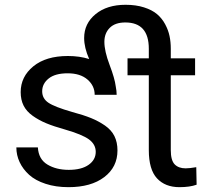

<svg xmlns="http://www.w3.org/2000/svg" viewBox="-20 -772 841 802"><path d="M48.3 -156.2H138.2Q141.1 -106.9 178 -84.7Q214.8 -62.5 267.1 -62.5Q320.3 -62.5 350.1 -83.5Q379.9 -104.5 379.9 -137.7Q379.9 -168.9 351.6 -189.7Q323.2 -210.4 251.5 -231Q204.6 -244.1 173.3 -257.1Q142.1 -270 116.5 -288.3Q90.8 -306.6 78.6 -330.8Q66.4 -355 66.4 -387.2Q66.4 -451.7 119.1 -494.9Q171.9 -538.1 263.7 -538.1Q312 -538.1 352.5 -525.4Q331.5 -572.8 331.5 -613.3Q331.5 -673.8 379.2 -712.9Q426.8 -752 504.4 -752Q547.9 -752 581.5 -741.2Q615.2 -730.5 636 -712.9Q656.7 -695.3 669.9 -670.7Q683.1 -646 688.2 -621.3Q693.4 -596.7 693.4 -568.4V-528.3H794.9V-457.5H693.4V-145Q693.4 -102.1 709.7 -85.4Q726.1 -68.8 755.4 -68.8Q771.5 -68.8 799.8 -73.7L801.3 -0.5Q772.9 9.8 729.5 9.8Q669.9 9.8 635.7 -27.1Q601.6 -64 601.6 -145V-457.5H512.7V-528.3H601.6V-568.4Q601.6 -678.2 503.4 -678.2Q460.9 -678.2 438.5 -655.8Q416 -633.3 416 -597.2Q416 -558.6 437.7 -501.2Q459.5 -443.8 463.4 -411.6Q467.3 -392.1 467.3 -376H375.5Q375.5 -413.6 345.5 -439.7Q315.4 -465.8 262.7 -465.8Q210.4 -465.8 183.3 -444.1Q156.2 -422.4 156.2 -390.6Q156.2 -360.4 182.4 -342.8Q208.5 -325.2 281.7 -304.2Q329.1 -291.5 360.4 -278.8Q391.6 -266.1 418.5 -247.6Q445.3 -229 458 -203.4Q470.7 -177.7 470.7 -143.6Q470.7 -74.2 415.5 -32.2Q360.4 9.8 266.1 9.8Q212.9 9.8 170.4 -4.2Q127.9 -18.1 101.8 -41.7Q75.7 -65.4 62 -94.7Q48.3 -124 48.3 -156.2Z"/></svg>

Font: Bert Sans Medium
Style: Regular
Weight: 500
Designer: Christian Robertson, Adam Twardoch, & Cristiano Sobral
Foundry: Google
Version: Version 12.135;January 10, 2020;FontCreator 12.0.0.2547 64-b